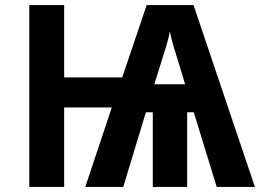

<svg xmlns="http://www.w3.org/2000/svg" viewBox="-20 -734 1040 754"><path d="M95 0V-714H232V-430H460L556 -714H740L981 0H831L741 -293H715V0H580V-293H553L464 0H315L419 -312H232V0ZM586 -403H707L662 -551Q658 -564 654 -579.5Q650 -595 647 -611Q644 -594 640 -578.5Q636 -563 632 -550Z"/></svg>

Font: Noto Sans Mono ExtraCondensed
Style: Bold
Weight: 700
Width: 2
Designer: Monotype Design Team
Foundry: Monotype Imaging Inc.
Version: Version 2.014